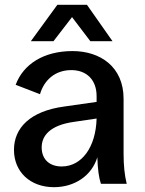

<svg xmlns="http://www.w3.org/2000/svg" viewBox="-20 -763 602 797"><path d="M204 14C290 14 361 -34 384 -110C386 -58 390 -27 399 0H506C497 -37 493 -76 493 -125V-353C493 -486 396 -551 281 -551C162 -551 77 -497 45 -411L146 -372C164 -433 211 -472 276 -472C340 -472 381 -431 381 -364V-340L248 -321C104 -302 38 -231 38 -141C38 -49 106 14 204 14ZM108 -592H202L279 -692L355 -592H447L341 -743H218ZM153 -151C153 -200 188 -243 286 -257L381 -271C378 -153 320 -72 236 -72C185 -72 153 -102 153 -151Z"/></svg>

Font: Ronzino Medium
Style: Regular
Weight: 500
Designer: Nunzio Mazzaferro
Foundry: Collletttivo
Version: Version 1.000;Glyphs 3.3 (3337)